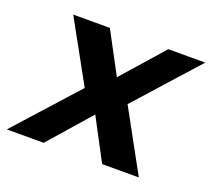

<svg xmlns="http://www.w3.org/2000/svg" viewBox="-118 -620 814 738"><g transform="rotate(20 289.5 -251.0)"><path d="M-25 0 202 -252 64 -502H214L304 -333L453 -502H604L378 -250L515 0H365L275 -170L126 0Z"/></g></svg>

Font: DM Sans 16pt ExtraBold
Style: Italic
Weight: 800
Italic angle: -10°
Version: Version 4.004;gftools[0.9.30]